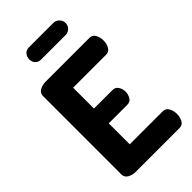

<svg xmlns="http://www.w3.org/2000/svg" viewBox="-281 -1019 1101 1101"><g transform="rotate(-45 269.5 -469.0)"><path d="M210 -426H360Q383 -426 395 -407.5Q407 -389 407 -365Q407 -345 396 -325.5Q385 -306 360 -306H210V-136H478Q501 -136 513 -115.5Q525 -95 525 -67Q525 -43 514 -21.5Q503 0 478 0H122Q96 0 75 -12Q54 -24 54 -48V-683Q54 -707 75 -719Q96 -731 122 -731H478Q503 -731 514 -709.5Q525 -688 525 -664Q525 -636 513 -615.5Q501 -595 478 -595H210ZM147 -888Q147 -909 160 -923.5Q173 -938 194 -938H394Q412 -938 427 -923.5Q442 -909 442 -888Q442 -866 427 -852.5Q412 -839 394 -839H194Q173 -839 160 -852.5Q147 -866 147 -888Z"/></g></svg>

Font: AkaAcidDosis
Style: ExtraBold
Weight: 800
Designer: Edgar Tolentino, Pablo Impallari, Igino Marini, Aka-Acid
Foundry: Edgar Tolentino, Pablo Impallari, Igino Marini, Aka-Acid
Version: Version 1.007